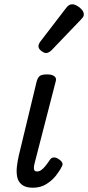

<svg xmlns="http://www.w3.org/2000/svg" viewBox="-20 -863 412 898"><path d="M134 15Q100 15 82.5 1Q65 -13 60.5 -35Q56 -57 59 -83.5Q62 -110 68 -136L152 -484Q158 -503 168 -509Q178 -515 201 -515Q223 -515 234 -506.5Q245 -498 241 -484L143 -104Q138 -86 138.5 -76.5Q139 -67 143 -64Q147 -61 153 -61Q163 -61 172 -67Q181 -73 191 -85Q201 -97 213 -115Q220 -126 231.5 -126.5Q243 -127 254 -119Q267 -111 271 -102Q275 -93 269 -84Q260 -65 241.5 -41.5Q223 -18 196 -1.5Q169 15 134 15ZM195 -615Q186 -615 173 -625Q160 -635 160 -646Q160 -652 162 -657Q164 -662 169 -669L288 -824Q296 -835 303 -839Q310 -843 318 -843Q328 -843 340.5 -836Q353 -829 362.5 -818Q372 -807 372 -796Q372 -788 368.5 -783Q365 -778 359 -772L222 -629Q208 -615 195 -615Z"/></svg>

Font: Playwrite IS
Style: Regular
Weight: 400
Designer: Veronika Burian, José Scaglione
Foundry: TypeTogether
Version: Version 1.002